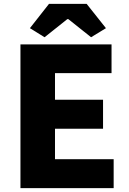

<svg xmlns="http://www.w3.org/2000/svg" viewBox="-20 -975 670 995"><path d="M86 0V-745H558V-596H265V-458H514V-308H265V-150H569V0ZM211 -782 135 -829 234 -955H429L529 -829L452 -782L334 -876H329Z"/></svg>

Font: Noto Sans TC Thin Black
Style: Regular
Weight: 900
Version: Version 2.004-H2;hotconv 1.0.118;makeotfexe 2.5.65603